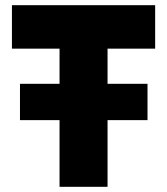

<svg xmlns="http://www.w3.org/2000/svg" viewBox="-20 -720 644 740"><path d="M209.5 0V-532.5H26V-700H578V-532.5H394.5V0ZM57 -257V-397H548.5V-257Z"/></svg>

Font: Geologica ExtraBold
Style: Regular
Weight: 800
Designer: Sindre Bremnes, Frode Helland
Foundry: Monokrom Skriftforlag AS
Version: Version 1.010;gftools[0.9.28]